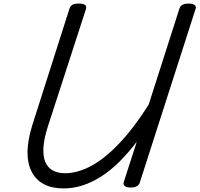

<svg xmlns="http://www.w3.org/2000/svg" viewBox="-20 -1035 1116 1074"><path d="M336 19Q270 19 225 -5Q180 -29 156.5 -75.5Q133 -122 134 -187.5Q135 -253 161 -336L369 -988Q374 -1002 385.5 -1008.5Q397 -1015 421 -1015Q444 -1015 455 -1008Q466 -1001 461 -985L247 -325Q226 -259 223 -210.5Q220 -162 233 -130Q246 -98 274.5 -82Q303 -66 344 -66Q387 -66 432.5 -81.5Q478 -97 524.5 -127.5Q571 -158 619 -204.5Q667 -251 715.5 -312.5Q764 -374 812 -451L984 -988Q989 -1002 1001.5 -1008.5Q1014 -1015 1036 -1015Q1058 -1015 1068.5 -1007Q1079 -999 1074 -985L762 -14Q758 0 745 7Q732 14 710 14Q688 14 678 5.5Q668 -3 672 -16L745 -242Q697 -179 647.5 -130Q598 -81 546.5 -48Q495 -15 442.5 2Q390 19 336 19Z"/></svg>

Font: Playwrite AU TAS
Style: Regular
Weight: 400
Designer: Veronika Burian, José Scaglione
Foundry: TypeTogether
Version: Version 1.002